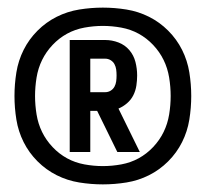

<svg xmlns="http://www.w3.org/2000/svg" viewBox="-20 -913 540 504"><path d="M250 -429Q219 -429 188 -434Q157 -439 129 -453Q101 -467 78.5 -489.5Q56 -512 42 -540Q28 -568 23 -599Q18 -630 18 -661Q18 -692 23 -723Q28 -754 42 -782Q56 -810 78.5 -832.5Q101 -855 129 -869Q157 -883 188 -888Q219 -893 250 -893Q281 -893 312 -888Q343 -883 371 -869Q399 -855 421.5 -832.5Q444 -810 458 -782Q472 -754 477 -723Q482 -692 482 -661Q482 -630 477 -599Q472 -568 458 -540Q444 -512 421.5 -489.5Q399 -467 371 -453Q343 -439 312 -434Q281 -429 250 -429ZM250 -477Q274 -477 298.5 -481.5Q323 -486 344 -497.5Q365 -509 382 -527Q399 -545 409.5 -566.5Q420 -588 424 -612.5Q428 -637 428 -661Q428 -685 424 -709.5Q420 -734 409.5 -755.5Q399 -777 382 -795Q365 -813 344 -824.5Q323 -836 298.5 -840.5Q274 -845 250 -845Q226 -845 201.5 -840.5Q177 -836 156 -824.5Q135 -813 118 -795Q101 -777 90.5 -755.5Q80 -734 76 -709.5Q72 -685 72 -661Q72 -637 76 -612.5Q80 -588 90.5 -566.5Q101 -545 118 -527Q135 -509 156 -497.5Q177 -486 201.5 -481.5Q226 -477 250 -477ZM163 -514V-808H256Q274 -808 291 -801.5Q308 -795 319.5 -781.5Q331 -768 335.5 -750.5Q340 -733 340 -715Q340 -702 338 -688.5Q336 -675 330 -663Q324 -651 313.5 -642Q303 -633 291 -628L347 -514H288L235 -622H217V-514ZM217 -671H256Q264 -671 270.5 -675Q277 -679 280.5 -685.5Q284 -692 285 -699.5Q286 -707 286 -715Q286 -723 285 -730.5Q284 -738 280.5 -744.5Q277 -751 270.5 -755Q264 -759 256 -759H217Z"/></svg>

Font: HulyMono
Style: Regular
Weight: 400
Monospace: yes
Designer: Belleve Invis
Foundry: Belleve Invis
Version: Version 33.2.5; ttfautohint (v1.8.4)